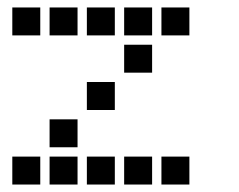

<svg xmlns="http://www.w3.org/2000/svg" viewBox="-20 -508 640 515"><path d="M14 -488Q13 -488 13 -488Q13 -488 13 -487V-414Q13 -413 13 -413Q13 -413 14 -413H87Q88 -413 88 -413Q88 -413 88 -414V-487Q88 -488 88 -488Q88 -488 87 -488ZM114 -488Q113 -488 113 -488Q113 -488 113 -487V-414Q113 -413 113 -413Q113 -413 114 -413H187Q188 -413 188 -413Q188 -413 188 -414V-487Q188 -488 188 -488Q188 -488 187 -488ZM214 -488Q213 -488 213 -488Q213 -488 213 -487V-414Q213 -413 213 -413Q213 -413 214 -413H287Q288 -413 288 -413Q288 -413 288 -414V-487Q288 -488 288 -488Q288 -488 287 -488ZM314 -488Q313 -488 313 -488Q313 -488 313 -487V-414Q313 -413 313 -413Q313 -413 314 -413H387Q388 -413 388 -413Q388 -413 388 -414V-487Q388 -488 388 -488Q388 -488 387 -488ZM414 -488Q413 -488 413 -488Q413 -488 413 -487V-414Q413 -413 413 -413Q413 -413 414 -413H487Q488 -413 488 -413Q488 -413 488 -414V-487Q488 -488 488 -488Q488 -488 487 -488ZM314 -388Q313 -388 313 -388Q313 -388 313 -387V-314Q313 -313 313 -313Q313 -313 314 -313H387Q388 -313 388 -313Q388 -313 388 -314V-387Q388 -388 388 -388Q388 -388 387 -388ZM214 -288Q213 -288 213 -288Q213 -288 213 -287V-214Q213 -213 213 -213Q213 -213 214 -213H287Q288 -213 288 -213Q288 -213 288 -214V-287Q288 -288 288 -288Q288 -288 287 -288ZM114 -188Q113 -188 113 -188Q113 -188 113 -187V-114Q113 -113 113 -113Q113 -113 114 -113H187Q188 -113 188 -113Q188 -113 188 -114V-187Q188 -188 188 -188Q188 -188 187 -188ZM14 -88Q13 -88 13 -88Q13 -88 13 -87V-14Q13 -13 13 -13Q13 -13 14 -13H87Q88 -13 88 -13Q88 -13 88 -14V-87Q88 -88 88 -88Q88 -88 87 -88ZM114 -88Q113 -88 113 -88Q113 -88 113 -87V-14Q113 -13 113 -13Q113 -13 114 -13H187Q188 -13 188 -13Q188 -13 188 -14V-87Q188 -88 188 -88Q188 -88 187 -88ZM214 -88Q213 -88 213 -88Q213 -88 213 -87V-14Q213 -13 213 -13Q213 -13 214 -13H287Q288 -13 288 -13Q288 -13 288 -14V-87Q288 -88 288 -88Q288 -88 287 -88ZM314 -88Q313 -88 313 -88Q313 -88 313 -87V-14Q313 -13 313 -13Q313 -13 314 -13H387Q388 -13 388 -13Q388 -13 388 -14V-87Q388 -88 388 -88Q388 -88 387 -88ZM414 -88Q413 -88 413 -88Q413 -88 413 -87V-14Q413 -13 413 -13Q413 -13 414 -13H487Q488 -13 488 -13Q488 -13 488 -14V-87Q488 -88 488 -88Q488 -88 487 -88Z"/></svg>

Font: Doto Black
Style: Bold
Weight: 700
Monospace: yes
Version: Version 1.000